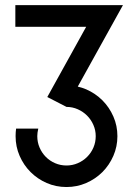

<svg xmlns="http://www.w3.org/2000/svg" viewBox="-20 -735 547 757"><path d="M166.5 -352.5 319.8 -629.4H40.5V-714.8H464.8L286.6 -393.6Q303.7 -389.6 319.8 -382.8Q356.4 -366.7 383.8 -339.4Q411.1 -312 427 -275.6Q442.9 -239.3 442.9 -198.2Q442.9 -157.2 427 -120.6Q411.1 -84 383.8 -56.6Q356.4 -29.3 319.8 -13.4Q283.2 2.4 242.2 2.4Q200.7 2.4 164.3 -13.4Q127.9 -29.3 100.6 -56.6Q73.2 -84 57.4 -120.4Q41.5 -156.7 41.5 -198.2Q41.5 -206.5 42 -213.9Q42.5 -221.2 43.5 -228H130.9Q127 -211.4 127 -198.2Q127 -174.3 136 -153.3Q145 -132.3 160.6 -116.5Q176.3 -100.6 197.3 -91.6Q218.3 -82.5 242.2 -82.5Q265.6 -82.5 286.6 -91.6Q307.6 -100.6 323.5 -116.5Q339.4 -132.3 348.4 -153.3Q357.4 -174.3 357.4 -198.2Q357.4 -221.7 348.1 -242.7Q338.9 -263.7 323.2 -279.3Q307.6 -294.9 286.6 -304.2Q265.6 -313.5 242.2 -313.5Z"/></svg>

Font: Proletarsk
Style: Regular
Weight: 400
Designer: Peter Wiegel, original typeface by Carl Albert Fahrenwaldt 1901
Foundry: Peter Wiegel
Version: Version 1.000 2010 initial release